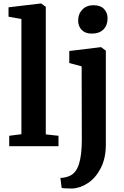

<svg xmlns="http://www.w3.org/2000/svg" viewBox="-20 -840 710 1103"><path d="M103 -731 29 -744V-798L214 -820H216L243 -801V-68L316 -60V0H33V-60L103 -69ZM429 -722Q429 -760 453 -785Q477 -810 517 -810Q557 -810 577.5 -788.5Q598 -767 598 -735Q598 -695 574.5 -671Q551 -647 507 -647H506Q470 -647 449.5 -668Q429 -689 429 -722ZM378 -547 559 -569H561L588 -549V-9Q588 69 559 125.5Q530 182 485.5 211.5Q441 241 395 243Q345 243 334 239L327 182Q353 182 379 171Q417 155 433.5 103Q450 51 450 -37L449 -459L378 -478Z"/></svg>

Font: Koeln Type Serif
Style: Bold
Weight: 700
Designer: Eben Sorkin
Foundry: Eben Sorkin
Version: Version 2.002